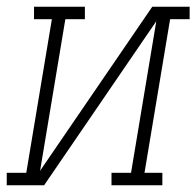

<svg xmlns="http://www.w3.org/2000/svg" viewBox="-54 -550 583 570"><path d="M-34 0V-37H24L100 -493H47V-530H198V-493H140L65 -43L398 -530H509V-493H451L375 -37H428V0H277V-37H335L410 -487L77 0Z"/></svg>

Font: Iosevka Slab XLtObl
Style: Regular
Weight: 200
Italic angle: -9°
Monospace: yes
Designer: Belleve Invis
Foundry: Belleve Invis
Version: Version 11.1.1; ttfautohint (v1.8.3)